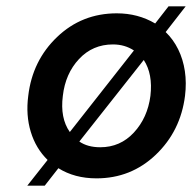

<svg xmlns="http://www.w3.org/2000/svg" viewBox="-20 -552 610 605"><path d="M502 -451Q526 -428 541.5 -396.5Q557 -365 562.5 -328Q568 -291 563 -250Q549 -139 471 -64.5Q393 10 284 10Q215 10 164 -22L121 33H66L130 -48Q93 -84 77 -136.5Q61 -189 69 -250Q82 -361 160 -435.5Q238 -510 348 -510Q415 -510 469 -478L511 -532H565ZM178 -250Q169 -180 200 -136L402 -393Q373 -412 336 -412Q272 -412 229 -366Q186 -320 178 -250ZM296 -88Q359 -88 402 -134.5Q445 -181 454 -250Q462 -319 433 -363L230 -106Q256 -88 296 -88Z"/></svg>

Font: Orkney Medium
Style: MediumItalic
Weight: 500
Designer: Samuel Oakes and Alfredo Marco Pradil
Foundry: Alfredo Marco Pradil
Version: 1.0; ttfautohint (v1.5)